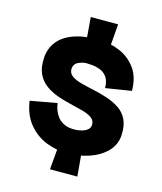

<svg xmlns="http://www.w3.org/2000/svg" viewBox="-116 -756 800 949"><g transform="rotate(15 284.5 -281.5)"><path d="M289 10Q238 10 185.5 -10Q133 -30 94.5 -75Q56 -120 45 -193L182 -218Q182 -216 184 -205Q186 -194 192 -178.5Q198 -163 210 -148Q222 -133 242.5 -123Q263 -113 294 -113Q305 -113 318.5 -115Q332 -117 344.5 -122Q357 -127 365.5 -136Q374 -145 374 -160Q374 -181 356 -193.5Q338 -206 309 -214Q280 -222 245 -230Q210 -238 176 -250Q142 -262 114 -282.5Q86 -303 71 -335.5Q56 -368 59 -417Q62 -464 88.5 -499Q115 -534 166.5 -553.5Q218 -573 295 -573Q354 -573 405.5 -551Q457 -529 489 -484.5Q521 -440 521 -371L389 -350Q389 -386 374.5 -406Q360 -426 338.5 -434Q317 -442 297.5 -443.5Q278 -445 269 -445Q250 -445 228 -435Q206 -425 204 -399Q204 -376 222.5 -363Q241 -350 271 -342Q301 -334 336.5 -326.5Q372 -319 407 -307.5Q442 -296 471 -277Q500 -258 515.5 -226Q531 -194 528 -145Q525 -96 490.5 -61Q456 -26 402.5 -8Q349 10 289 10ZM230 108 240 -6H360L370 108ZM240 -547 230 -671H370L360 -547Z"/></g></svg>

Font: Darker Grotesque Black
Style: Regular
Weight: 900
Designer: Gabriel Lam
Foundry: TypeRant
Version: Version 1.000;gftools[0.9.28]